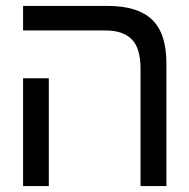

<svg xmlns="http://www.w3.org/2000/svg" viewBox="-20 -629 640 649"><path d="M338 -526H58V-609H344Q445.5 -609 494 -562.5Q542.5 -516 542.5 -415.5V0H455V-397.5Q455 -466.5 425.2 -496.2Q395.5 -526 338 -526ZM58 -364.5H145V0H58Z"/></svg>

Font: JuliaMono
Style: Regular
Weight: 400
Monospace: yes
Designer: cormullion
Foundry: corm
Version: Version 0.055; ttfautohint (v1.8.4)